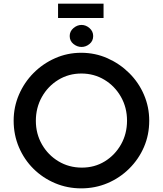

<svg xmlns="http://www.w3.org/2000/svg" viewBox="-20 -1027 895 1055"><path d="M55 -364Q55 -439 84 -506.5Q113 -574 164 -625.5Q215 -677 282.5 -707Q350 -737 426 -737Q503 -737 570.5 -707Q638 -677 690 -625.5Q742 -574 771 -506.5Q800 -439 800 -364Q800 -286 771 -219Q742 -152 690 -100.5Q638 -49 570.5 -20.5Q503 8 426 8Q350 8 282.5 -20.5Q215 -49 164 -99.5Q113 -150 84 -218Q55 -286 55 -364ZM177 -363Q177 -292 210.5 -233.5Q244 -175 301.5 -140.5Q359 -106 430 -106Q500 -106 556 -140.5Q612 -175 645 -233.5Q678 -292 678 -364Q678 -436 644.5 -495Q611 -554 554 -588.5Q497 -623 427 -623Q357 -623 300 -588Q243 -553 210 -494Q177 -435 177 -363ZM363 -829Q363 -855 383.5 -872.5Q404 -890 428 -890Q452 -890 472 -872.5Q492 -855 492 -829Q492 -802 472 -785.5Q452 -769 428 -769Q404 -769 383.5 -785.5Q363 -802 363 -829ZM299 -1007H549V-928H299Z"/></svg>

Font: Reem Kufi Fun Medium
Style: Regular
Weight: 500
Designer: Khaled Hosny
Version: Version 1.005